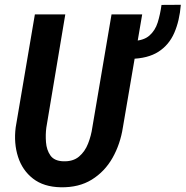

<svg xmlns="http://www.w3.org/2000/svg" viewBox="-20 -771 774 801"><path d="M653.8 -750.5 734.4 -751Q729 -684.1 707 -633.8Q685.1 -583.5 641.1 -555.2Q597.2 -526.9 525.4 -525.4L532.7 -600.1Q578.6 -601.1 603 -622.3Q627.4 -643.6 637.9 -677.2Q648.4 -710.9 653.8 -750.5ZM445.3 -710.9H573.2L492.7 -239.7Q481.9 -169.9 449.5 -112.5Q417 -55.2 363 -21.7Q309.1 11.7 233.4 10.3Q162.1 8.8 117.7 -25.9Q73.2 -60.5 55.2 -116.9Q37.1 -173.3 45.4 -239.3L125.5 -710.9H252.4L173.3 -238.8Q169.4 -209.5 171.9 -177.5Q174.3 -145.5 190.2 -122.6Q206.1 -99.6 243.7 -98.1Q284.7 -96.7 309.6 -117.7Q334.5 -138.7 347.4 -171.9Q360.4 -205.1 365.2 -239.3Z"/></svg>

Font: Roboto Condensed SemiBold
Style: Italic
Weight: 600
Italic angle: -12°
Designer: Christian Robertson
Foundry: Google
Version: Version 3.008; 2023